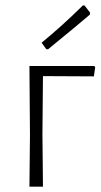

<svg xmlns="http://www.w3.org/2000/svg" viewBox="-20 -704 379 724"><path d="M142 -417 140 -198 142 0H91L93 -195L91 -455H335L339 -451L334 -416ZM319 -649Q271 -608 161 -518L154 -519L137 -543Q214 -606 293 -684L299 -683L320 -656Z"/></svg>

Font: t
Style: Regular
Weight: 300
Designer: Juan Pablo del Peral
Foundry: Huerta Tipografica
Version: Version 2.004; ttfautohint (v1.8.1)